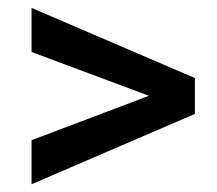

<svg xmlns="http://www.w3.org/2000/svg" viewBox="-20 -558 560 496"><path d="M61.5 -195.8 364.7 -310.5 61.5 -423.8V-537.6L483.4 -356.4V-263.7L61.5 -82Z"/></svg>

Font: Vazirmatn RD FD Medium
Style: Regular
Weight: 500
Designer: Saber Rastikerdar
Foundry: Saber Rastikerdar
Version: Version 33.003